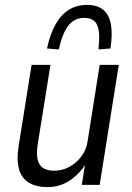

<svg xmlns="http://www.w3.org/2000/svg" viewBox="-20 -755 537 784"><path d="M174 9Q128 9 98 -9Q68 -27 57.5 -65Q47 -103 56 -158L109 -490H186L134 -166Q128 -126 134 -102Q140 -78 157.5 -68Q175 -58 201 -58Q234 -58 263 -73.5Q292 -89 312.5 -116.5Q333 -144 338 -180L387 -490H465L387 0H314L329 -94H335Q308 -47 266.5 -19Q225 9 174 9ZM220 -553 172 -557Q184 -615 206.5 -655Q229 -695 261 -715Q293 -735 336 -735Q377 -735 401.5 -715Q426 -695 433 -655Q440 -615 431 -557L382 -553Q390 -620 377.5 -651Q365 -682 324 -682Q284 -682 259.5 -651Q235 -620 220 -553Z"/></svg>

Font: Nunito Sans 10pt Condensed
Style: Italic
Weight: 400
Width: 3
Italic angle: -9°
Designer: Vernon Adams
Foundry: Vernon Adams
Version: Version 3.101;gftools[0.9.27]